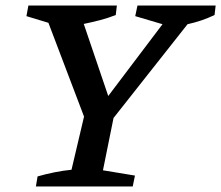

<svg xmlns="http://www.w3.org/2000/svg" viewBox="-20 -670 795 690"><path d="M109 0 115 -36Q178 -54 237 -60L282 -251L154 -588L75 -612L82 -650H400L396 -616Q368 -605 339 -597.5Q310 -590 281 -584L369 -325L564 -583L466 -612L474 -650H755L751 -616Q705 -594 654 -583L388 -246L350 -58L465 -39L457 0Z"/></svg>

Font: Piazzolla SC Medium
Style: Italic
Weight: 500
Italic angle: -11.3°
Designer: Juan Pablo del Peral
Foundry: Huerta Tipografica
Version: Version 1.330